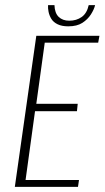

<svg xmlns="http://www.w3.org/2000/svg" viewBox="-20 -731 409 751"><path d="M38 0 122 -591H369L364 -564H155L122 -325H284L281 -296H117L80 -27H289L285 0ZM247 -628Q222 -628 205.5 -636Q189 -644 181 -657Q173 -670 170 -684.5Q167 -699 168 -711H193Q194 -680 209.5 -665Q225 -650 251 -650Q279 -650 299.5 -664.5Q320 -679 327 -711H352Q348 -694 335.5 -674.5Q323 -655 302 -641.5Q281 -628 247 -628Z"/></svg>

Font: Alumni Sans Thin ExtraLight
Style: Italic
Weight: 250
Italic angle: -8°
Version: Version 1.016